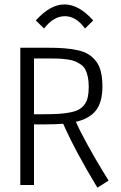

<svg xmlns="http://www.w3.org/2000/svg" viewBox="-20 -845 554 877"><path d="M181.2 -714.8 143.6 -751.5Q209 -824.7 274.4 -824.7Q340.8 -824.7 405.8 -751.5L368.2 -714.8Q327.6 -771 276.4 -771Q224.6 -771 181.2 -714.8ZM385.3 -449.2Q385.3 -474.6 381.1 -494.1Q377 -513.7 369.9 -527.3Q362.8 -541 349.4 -550.3Q335.9 -559.6 322.5 -565.2Q309.1 -570.8 286.6 -573.7Q264.2 -576.7 244.1 -577.4Q224.1 -578.1 193.4 -578.1H135.3V-323.2H177.7Q220.2 -323.2 248.5 -325Q276.9 -326.7 301.8 -331.8Q326.7 -336.9 341.3 -345.5Q356 -354 366.5 -368.2Q377 -382.3 381.1 -401.9Q385.3 -421.4 385.3 -449.2ZM476.1 -20 424.8 12.2Q323.7 -154.8 268.6 -279.8Q233.4 -276.9 189 -276.9H135.3V0H72.8V-627H196.3Q241.2 -627 272.9 -624.5Q304.7 -622.1 335 -615.5Q365.2 -608.9 384.8 -596.4Q404.3 -584 419.2 -564.7Q434.1 -545.4 440.9 -516.8Q447.8 -488.3 447.8 -450.2Q447.8 -378.4 418.2 -340.6Q388.7 -302.7 326.7 -288.6Q346.7 -243.2 384 -176Q421.4 -108.9 448.7 -64.5Z"/></svg>

Font: Anaheim
Style: Regular
Weight: 400
Designer: vernon adams
Foundry: vernon adams
Version: Version 1.002; ttfautohint (v0.93.5-3d13) -l 8 -r 50 -G 200 